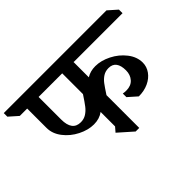

<svg xmlns="http://www.w3.org/2000/svg" viewBox="-200 -1107 1438 1438"><g transform="rotate(-45 519.0 -388.0)"><path d="M580 -525Q620 -550 673 -550Q733 -550 796.5 -518Q860 -486 902 -432Q944 -378 944 -317Q944 -274 918 -237.5Q892 -201 846.5 -180Q801 -159 744 -159L674 -221V-259Q692 -256 709 -256Q759 -256 786.5 -287Q814 -318 814 -365Q814 -416 794 -443Q774 -470 733 -470Q700 -470 675 -454Q650 -438 631 -413Q612 -388 579 -337V10H541L428 -90L459 -126V-279Q417 -248 358 -248Q298 -248 234.5 -280Q171 -312 129.5 -366Q88 -420 88 -481V-686H10L-60 -748V-786H1028L1098 -724V-686H588L580 -687ZM460 -467V-687H210V-448Q210 -329 300 -329Q333 -329 359 -345.5Q385 -362 405.5 -388.5Q426 -415 460 -467Z"/></g></svg>

Font: Inknut Antiqua
Style: Regular
Weight: 400
Designer: Claus Eggers Sørensen
Foundry: Claus Eggers Sørensen
Version: Version 1.003; ttfautohint (v1.8.2) -l 8 -r 50 -G 200 -x 14 